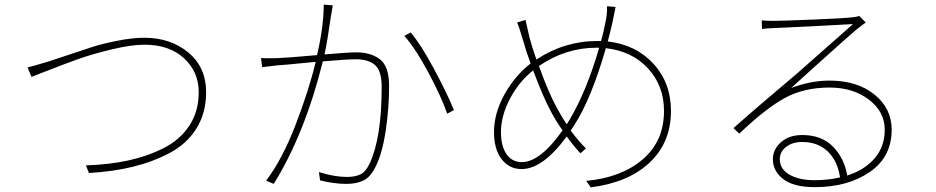

<svg xmlns="http://www.w3.org/2000/svg" viewBox="-20 -787 4040 829"><path d="M99 -496Q119 -500 194 -523Q211 -528 274 -549.5Q337 -571 381 -585Q425 -599 489 -611.5Q553 -624 603 -624Q717 -624 793.5 -560Q870 -496 870 -389Q870 -300 828.5 -233Q787 -166 713.5 -127Q640 -88 554 -67Q468 -46 364 -40L351 -73Q450 -76 533 -94Q616 -112 686.5 -147.5Q757 -183 797.5 -244.5Q838 -306 838 -389Q838 -477 774.5 -535.5Q711 -594 604 -594Q547 -594 463.5 -574Q380 -554 319.5 -532.5Q259 -511 189 -483.5Q119 -456 116 -455Z M1378 -767 1417 -764Q1412 -736 1411 -730Q1410 -727 1405 -692Q1400 -657 1394 -620Q1388 -583 1381 -552Q1485 -561 1518 -561Q1582 -561 1621 -530.5Q1660 -500 1660 -416Q1660 -319 1645 -220.5Q1630 -122 1601 -66Q1580 -23 1550 -8Q1520 7 1475 7Q1424 7 1362 -8L1357 -44Q1424 -23 1478 -23Q1513 -23 1536 -34Q1559 -45 1576 -81Q1628 -192 1628 -411Q1628 -481 1599.5 -506Q1571 -531 1517 -531Q1477 -531 1374 -522Q1296 -209 1162 7L1129 -7Q1199 -99 1257 -250Q1315 -401 1343 -520Q1319 -518 1281.5 -514Q1244 -510 1219 -508Q1194 -506 1179 -505Q1117 -498 1112 -497L1107 -536Q1143 -535 1177 -536Q1214 -537 1349 -549Q1377 -669 1378 -767ZM1726 -632 1753 -647Q1796 -597 1852 -493Q1908 -389 1940 -312L1911 -296Q1884 -373 1828.5 -476Q1773 -579 1726 -632Z M2567 -581H2556Q2422 -581 2307 -502Q2349 -385 2384 -322Q2409 -276 2427 -250Q2429 -254 2433.5 -261Q2438 -268 2440 -271Q2514 -397 2567 -581ZM2233 -87Q2312 -87 2409 -224Q2381 -263 2359 -305Q2324 -370 2282 -483Q2220 -434 2181.5 -360Q2143 -286 2143 -217Q2143 -156 2167 -121.5Q2191 -87 2233 -87ZM2601 -760 2638 -757Q2635 -745 2631.5 -725.5Q2628 -706 2627 -703Q2619 -663 2604 -608Q2726 -594 2801.5 -511.5Q2877 -429 2877 -308Q2877 -172 2785.5 -85.5Q2694 1 2531 22L2511 -6Q2662 -20 2754.5 -98.5Q2847 -177 2847 -308Q2847 -416 2778.5 -491Q2710 -566 2596 -579Q2533 -361 2461 -249Q2459 -246 2444 -223Q2481 -174 2510 -146L2486 -125Q2453 -161 2427 -198Q2324 -57 2232 -57Q2179 -57 2146 -99.5Q2113 -142 2113 -217Q2113 -298 2158 -379Q2203 -460 2271 -513Q2254 -558 2238 -614Q2221 -672 2213 -690L2249 -701Q2253 -682 2267 -622Q2278 -582 2296 -530Q2417 -610 2560 -610H2575Q2587 -651 2597 -705Q2602 -734 2601 -760Z M3497 -9Q3556 -9 3607 -21Q3597 -91 3554.5 -132.5Q3512 -174 3443 -174Q3402 -174 3374.5 -153Q3347 -132 3347 -100Q3347 -57 3388.5 -33Q3430 -9 3497 -9ZM3690 -718 3718 -690Q3714 -687 3698 -675Q3682 -663 3676 -658Q3657 -642 3609.5 -599.5Q3562 -557 3492.5 -494.5Q3423 -432 3396 -407Q3480 -439 3562 -439Q3681 -439 3755.5 -379Q3830 -319 3830 -227Q3830 -109 3735 -44Q3640 21 3498 21Q3406 21 3361.5 -14Q3317 -49 3317 -99Q3317 -142 3352 -173Q3387 -204 3444 -204Q3528 -204 3577 -153.5Q3626 -103 3638 -29Q3713 -53 3756.5 -103.5Q3800 -154 3800 -227Q3800 -305 3731.5 -357Q3663 -409 3562 -409Q3450 -409 3367 -363Q3284 -317 3172 -210L3147 -234Q3246 -322 3424 -472Q3524 -561 3663 -683Q3468 -672 3322 -666Q3281 -664 3270 -662L3269 -699Q3286 -697 3320 -697Q3359 -697 3491.5 -702.5Q3624 -708 3658 -712Q3679 -714 3690 -718Z"/></svg>

Font: Noto Sans Korean Thin
Style: Regular
Weight: 250
Designer: Ryoko NISHIZUKA  (kana & ideographs); Paul D. Hunt (Latin, Greek & Cyrillic); Wenlong ZHANG  (bopomofo); Sandoll Communi
Foundry: Adobe Systems Incorporated
Version: Version 1.0001;PS 1;hotconv 1.0.78;makeotf.lib2.5.61930